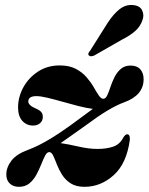

<svg xmlns="http://www.w3.org/2000/svg" viewBox="-20 -728 588 760"><path d="M494 -175Q481.5 -81 430.2 -34.8Q379 11.5 314.5 11.5Q281 11.5 259.8 -2.2Q238.5 -16 225.8 -36.2Q213 -56.5 205.2 -76.8Q197.5 -97 191 -111Q184.5 -125 176 -126Q166.5 -126.5 159.2 -113Q152 -99.5 143.8 -78.8Q135.5 -58 124.5 -37.2Q113.5 -16.5 96.8 -2.5Q80 11.5 55 11.5Q32.5 11.5 18.8 -1.5Q5 -14.5 5 -37Q5 -65.5 25.2 -92Q45.5 -118.5 91.5 -135Q131 -150 172.2 -174.5Q213.5 -199 258.5 -231.5Q286 -252 308.8 -268.5Q331.5 -285 347.5 -297Q323 -300 291.5 -308Q260 -316 227.8 -325.2Q195.5 -334.5 168 -341Q140.5 -347.5 124 -347.5Q92 -347.5 92 -326Q92 -310.5 125 -297Q139 -290.5 144.2 -283.2Q149.5 -276 149.5 -265.5Q149.5 -250 138.8 -240.5Q128 -231 111 -231Q85 -231 68.2 -249.8Q51.5 -268.5 51.5 -302.5Q51.5 -343.5 72 -381.5Q92.5 -419.5 129.8 -444.2Q167 -469 216.5 -469Q254 -469 279.5 -455.8Q305 -442.5 322.2 -422.8Q339.5 -403 350.8 -383.2Q362 -363.5 371 -350.2Q380 -337 389 -337Q398 -337 404.2 -350.2Q410.5 -363.5 417 -383.2Q423.5 -403 433.2 -422.5Q443 -442 458.2 -455.2Q473.5 -468.5 497 -468.5Q522.5 -468.5 535.5 -453.5Q548.5 -438.5 548.5 -414.5Q548.5 -351 471.5 -323Q414 -302.5 320.5 -232.5Q287.5 -209 262.2 -191.2Q237 -173.5 220 -161.5Q249 -157.5 290 -148Q331 -138.5 366 -138.5Q402 -138.5 428 -147.5Q454 -156.5 467.5 -182.5Q476 -197 484 -196.5Q495 -196 494 -175ZM406.5 -638Q429 -672.5 453.2 -691.5Q477.5 -710.5 505.5 -708Q533.5 -706 542.5 -687.2Q551.5 -668.5 544 -648.5Q535.5 -623 515 -605Q494.5 -587 463.5 -571.5L352.5 -508Q337 -502 331.5 -509Q328 -513.5 330.5 -518.2Q333 -523 337.5 -528.5Z"/></svg>

Font: Fraunces 72pt
Style: Bold Italic
Weight: 700
Italic angle: -16°
Version: Version 1.000;[b76b70a41]